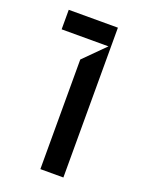

<svg xmlns="http://www.w3.org/2000/svg" viewBox="-111 -601 494 657"><g transform="rotate(20 136.5 -272.5)"><path d="M203.1 0H119.3V-399.1L194.6 -474.4H24.1V-545.5H203.1Z"/></g></svg>

Font: Riot Sans
Style: Regular
Weight: 400
Designer: Rasmus Andersson
Foundry: rsms
Version: Version 4.001